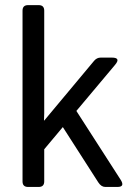

<svg xmlns="http://www.w3.org/2000/svg" viewBox="-20 -741 530 761"><path d="M91.3 0Q69.3 0 69.3 -22V-698.7Q69.3 -720.7 91.3 -720.7H133.3Q155.3 -720.7 155.3 -698.7V-292.5Q155.3 -277.8 154.3 -263.2H155.3L353 -500Q363.8 -512.7 378.9 -512.7H423.3Q460.4 -512.7 436 -483.9L282.7 -301.3L458 -28.8Q476.6 0 445.3 0H397.5Q381.3 0 369.6 -18.1L229 -237.3L155.3 -149.4V-22Q155.3 0 133.3 0Z"/></svg>

Font: Istok Web
Style: Regular
Weight: 400
Designer: Andrey V. Panov
Foundry: Andrey V. Panov
Version: Version 1.0.2g